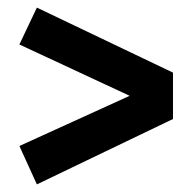

<svg xmlns="http://www.w3.org/2000/svg" viewBox="-20 -585 506 505"><path d="M435 -394V-272L77 -100L31 -201L321 -333L31 -468L77 -565Z"/></svg>

Font: Fira Sans Condensed SemiBold
Style: Regular
Weight: 600
Width: 3
Designer: bBox Type GmbH & Carrois Corporate GbR & Edenspiekermann AG
Foundry: bBox Type GmbH & Carrois Corporate GbR & Edenspiekermann AG
Version: Version 4.301